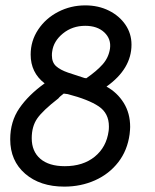

<svg xmlns="http://www.w3.org/2000/svg" viewBox="-20 -678 577 714"><path d="M18 -160Q18 -226 52 -275.5Q86 -325 146 -368Q94 -408 94 -475Q94 -526 122 -568Q150 -610 196.5 -634Q243 -658 297 -658Q346 -658 385 -638.5Q424 -619 446.5 -586Q469 -553 469 -512Q469 -422 376 -356Q416 -334 440 -295.5Q464 -257 464 -206Q464 -197 462 -179Q454 -119 420 -75Q386 -31 333.5 -7.5Q281 16 219 16Q129 16 73.5 -32Q18 -80 18 -160ZM389 -497Q394 -533 368 -557.5Q342 -582 297 -582Q249 -582 214 -553.5Q179 -525 174 -486Q173 -481 173 -472Q173 -446 188.5 -432Q204 -418 233 -408L294 -388L301 -387Q340 -414 362 -439Q384 -464 389 -497ZM384 -191Q385 -197 385 -208Q385 -257 347 -282.5Q309 -308 232 -328L217 -330Q202 -319 197 -312Q139 -267 118.5 -237.5Q98 -208 98 -164Q98 -115 130 -87.5Q162 -60 221 -60Q289 -60 332.5 -95.5Q376 -131 384 -191Z"/></svg>

Font: Bellota
Style: Bold Italic
Weight: 700
Italic angle: -7.5°
Designer: Kemie Guaida
Foundry: Kemie Guaida
Version: Version 4.001